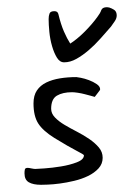

<svg xmlns="http://www.w3.org/2000/svg" viewBox="-20 -570 351 533"><path d="M265 -132Q265 -115 253.5 -102.5Q242 -90 224.5 -81.5Q207 -73 186 -68Q165 -63 146 -60.5Q127 -58 112.5 -57.5Q98 -57 94 -57Q72 -57 60 -64Q48 -71 48 -89Q48 -95 49 -99.5Q50 -104 57 -104Q60 -104 67 -102.5Q74 -101 78 -101Q82 -101 103.5 -102.5Q125 -104 149.5 -108Q174 -112 193.5 -119.5Q213 -127 213 -139Q213 -141 192.5 -151.5Q172 -162 131 -187Q99 -207 86 -227.5Q73 -248 73 -283Q73 -305 82.5 -319Q92 -333 108.5 -341Q125 -349 146.5 -352.5Q168 -356 192 -356Q194 -356 204.5 -354Q215 -352 227 -347.5Q239 -343 248.5 -336.5Q258 -330 258 -322Q258 -320 254.5 -316Q251 -312 243 -301Q240 -302 232.5 -304Q225 -306 215.5 -308.5Q206 -311 196 -312.5Q186 -314 180 -314Q154 -314 138 -304.5Q122 -295 122 -268Q122 -255 132.5 -244Q143 -233 159 -223.5Q175 -214 193.5 -204.5Q212 -195 228 -184Q244 -173 254.5 -160.5Q265 -148 265 -132ZM299 -541Q304 -536 304 -527Q304 -519 298.5 -511Q293 -503 288 -496Q274 -480 258.5 -462.5Q243 -445 226 -430.5Q209 -416 192 -406.5Q175 -397 158 -397Q146 -397 138 -410Q130 -423 124.5 -442Q119 -461 117 -481.5Q115 -502 115 -517Q115 -526 117.5 -532.5Q120 -539 131 -539Q140 -539 142 -531Q149 -502 157.5 -482.5Q166 -463 175 -449Q183 -454 193.5 -462.5Q204 -471 214.5 -481.5Q225 -492 234.5 -503Q244 -514 251 -524Q258 -533 261 -541.5Q264 -550 277 -550Q283 -550 290 -546.5Q297 -543 299 -541Z"/></svg>

Font: Reenie Beanie
Style: Regular
Weight: 500
Designer: James Grieshaber
Foundry: James Grieshaber
Version: Version 1.000